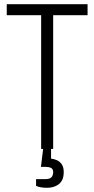

<svg xmlns="http://www.w3.org/2000/svg" viewBox="-20 -706 447 910"><path d="M175 0V-634H12V-686H395V-634H232V0ZM204 184Q188 184 175 182Q162 180 151 175V143H195Q216 143 224 134Q232 125 232 110Q232 95 222 90Q212 85 197 85H174L186 -13H222V46Q235 47 249 53Q263 59 272.5 72.5Q282 86 282 109Q282 134 274 148.5Q266 163 253 171Q240 179 227 181.5Q214 184 204 184Z"/></svg>

Font: Archivo ExtraCondensed ExtraLight
Style: Regular
Weight: 250
Width: 2
Designer: Hector Gatti
Foundry: Omnibus-Type
Version: Version 2.001